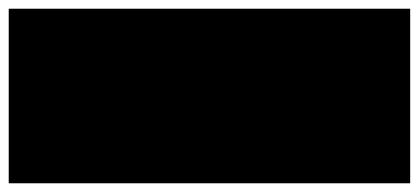

<svg xmlns="http://www.w3.org/2000/svg" viewBox="-280 -680 960 440"><g transform="rotate(90 200.0 -460.0)"><path d="M0 0H400V-920H0ZM0 0Q0 0 0 0Q0 0 0 0Q0 0 0 0Q0 0 0 0Q0 0 0 0Q0 0 0 0H400Q400 0 400 0Q400 0 400 0Q400 0 400 0Q400 0 400 0Q400 0 400 0Q400 0 400 0ZM0 -920Q0 -920 0 -920Q0 -920 0 -920Q0 -920 0 -920Q0 -920 0 -920Q0 -920 0 -920Q0 -920 0 -920H400Q400 -920 400 -920Q400 -920 400 -920Q400 -920 400 -920Q400 -920 400 -920Q400 -920 400 -920Q400 -920 400 -920Z"/></g></svg>

Font: Wavefont
Style: Regular
Weight: 400
Monospace: yes
Version: Version 3.003